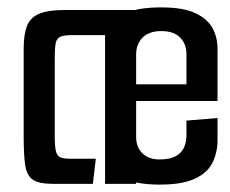

<svg xmlns="http://www.w3.org/2000/svg" viewBox="-20 -497 622 519"><path d="M123 0Q85 0 68.5 -11.5Q52 -23 48 -51Q44 -79 44 -129V-365Q44 -404 53 -427Q62 -450 86.5 -460Q111 -470 156 -470H348V0H264V-402H172Q150 -402 141 -396.5Q132 -391 130 -378Q128 -365 128 -342V-129Q128 -102 131 -89Q134 -76 142.5 -72Q151 -68 168 -68H239L231 0ZM412 2Q350 2 318 -14Q286 -30 275 -56Q264 -82 264 -111V-364Q264 -394 275.5 -419.5Q287 -445 319.5 -461Q352 -477 416 -477Q475 -477 508 -461.5Q541 -446 554.5 -421Q568 -396 568 -365V-263L484 -258V-350Q484 -378 467 -395.5Q450 -413 416 -413Q383 -413 365.5 -395.5Q348 -378 348 -350V-127Q348 -99 365 -82.5Q382 -66 411 -66Q449 -66 466.5 -83Q484 -100 484 -132V-171L568 -178V-118Q568 -85 554.5 -57.5Q541 -30 507 -14Q473 2 412 2ZM275 -224V-269H568V-224Z"/></svg>

Font: Smooch Sans Thin SemiBold
Style: Regular
Weight: 600
Version: Version 1.010